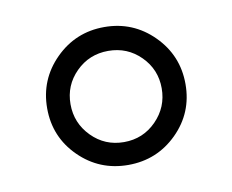

<svg xmlns="http://www.w3.org/2000/svg" viewBox="-47 -772 509 421"><g transform="rotate(-10 208.0 -561.5)"><path d="M99 -670Q144 -715 208 -715Q272 -715 317 -670Q362 -625 362 -561Q362 -497 317 -452.5Q272 -408 208 -408Q144 -408 99 -452.5Q54 -497 54 -561Q54 -625 99 -670ZM106 -561Q106 -519 135.5 -489Q165 -459 207.5 -459Q250 -459 279.5 -489Q309 -519 309 -561Q309 -603 279.5 -632.5Q250 -662 207.5 -662Q165 -662 135.5 -632.5Q106 -603 106 -561Z"/></g></svg>

Font: Montserrat Alternates
Style: Regular
Weight: 400
Designer: Julieta Ulanovsky
Foundry: Julieta Ulanovsky
Version: Version 2.001